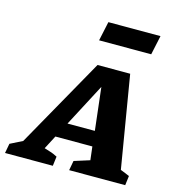

<svg xmlns="http://www.w3.org/2000/svg" viewBox="-169 -848 870 943"><g transform="rotate(15 266.0 -376.0)"><path d="M513 -67Q526 -62 537 -57.5Q548 -53 559 -48L553 0H268L277 -49L356 -74L348 -142H160L124 -73Q142 -67 156 -63Q170 -59 191 -48L185 0H-58L-49 -49L13 -80L269 -535H435ZM201 -219H340L315 -436ZM245 -654 266 -752H531L510 -654Z"/></g></svg>

Font: Piazzolla SC
Style: Bold Italic
Weight: 700
Italic angle: -11.3°
Designer: Juan Pablo del Peral
Foundry: Huerta Tipografica
Version: Version 1.330